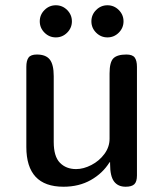

<svg xmlns="http://www.w3.org/2000/svg" viewBox="-20 -709 620 729"><path d="M269 -67Q297 -67 327 -82.5Q357 -98 376.5 -124.5Q396 -151 396 -182V-430Q396 -473 410.5 -487.5Q425 -502 460 -502Q483 -502 491.5 -490.5Q500 -479 500 -455V-43Q500 -19 490 -9.5Q480 0 457 0Q428 0 413 -20Q398 -40 398 -86V-93H396Q370 -51 325 -25.5Q280 0 221 0Q80 0 80 -151V-455Q80 -479 88.5 -490.5Q97 -502 120 -502Q154 -502 169 -483Q184 -464 184 -420V-170Q184 -115 207.5 -91Q231 -67 269 -67ZM192 -689Q217 -689 235 -671Q253 -653 253 -628Q253 -603 235 -585Q217 -567 192 -567Q167 -567 149 -585Q131 -603 131 -628Q131 -653 149 -671Q167 -689 192 -689ZM388 -689Q413 -689 431 -671Q449 -653 449 -628Q449 -603 431 -585Q413 -567 388 -567Q363 -567 345 -585Q327 -603 327 -628Q327 -653 345 -671Q363 -689 388 -689Z"/></svg>

Font: Marmelad for Arash.Academy
Style: Regular
Weight: 400
Designer: Manvel Shmavonyan
Foundry: Cyreal
Version: Version 1.110;Glyphs 3.2 (3202)